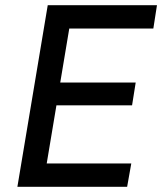

<svg xmlns="http://www.w3.org/2000/svg" viewBox="-20 -720 631 740"><path d="M47 0 164 -700H262L145 0ZM129 0 144 -90H486L470 0ZM182 -314 197 -402H503L489 -314ZM231 -610 246 -700H585L571 -610Z"/></svg>

Font: Figtree Light Medium
Style: Italic
Weight: 500
Italic angle: -9.5°
Version: Version 2.000